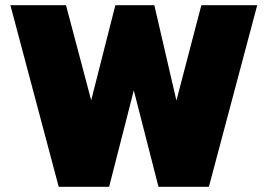

<svg xmlns="http://www.w3.org/2000/svg" viewBox="-20 -719 1030 739"><path d="M20 -699H234L331 -333L424 -699H574L659 -332L755 -699H970L784 0H590L495 -371L400 0H206Z"/></svg>

Font: Prompt ExtraBold
Style: Regular
Weight: 800
Designer: Katatrad Team
Foundry: CadsonDemak
Version: Version 1.000